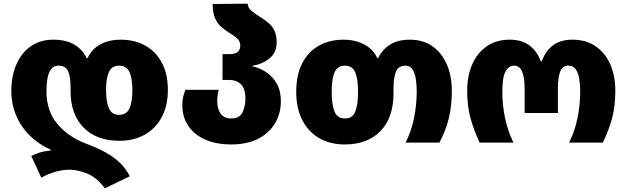

<svg xmlns="http://www.w3.org/2000/svg" viewBox="-20 -780 3427 1050"><path d="M553 250Q511 192 458.5 170Q406 148 360 148Q320 148 279 160.5Q238 173 206 192L151 73Q169 64 193.5 55.5Q218 47 258 43V39Q194 11 145 -36.5Q96 -84 69 -147Q42 -210 42 -283Q42 -364 69.5 -427.5Q97 -491 148.5 -527Q200 -563 272 -563Q340 -563 385.5 -536.5Q431 -510 454 -462H459Q480 -510 527.5 -536.5Q575 -563 639 -563Q716 -563 774.5 -530.5Q833 -498 865.5 -436.5Q898 -375 898 -288Q898 -201 864 -138.5Q830 -76 770.5 -43Q711 -10 633 -10Q508 -10 437 -82.5Q366 -155 366 -280V-306Q366 -359 352.5 -390Q339 -421 300 -421Q273 -421 258.5 -400.5Q244 -380 239 -348.5Q234 -317 234 -283Q234 -173 293.5 -102.5Q353 -32 447 4Q514 29 560 55Q606 81 637.5 112Q669 143 690 184ZM631 -152Q673 -152 688.5 -188Q704 -224 704 -288Q704 -351 688 -386Q672 -421 632 -421Q591 -421 575.5 -386Q560 -351 560 -288Q560 -224 575.5 -188Q591 -152 631 -152Z M1244 10Q1165 10 1105 -15.5Q1045 -41 1011 -89.5Q977 -138 977 -206Q977 -233 982 -251.5Q987 -270 994 -289H1176Q1172 -273 1170 -257Q1168 -241 1168 -226Q1168 -185 1186.5 -158.5Q1205 -132 1245 -132Q1289 -132 1305.5 -164.5Q1322 -197 1322 -240Q1322 -296 1297 -319.5Q1272 -343 1234 -343H1197V-484H1234Q1268 -484 1281 -496.5Q1294 -509 1294 -530Q1294 -556 1274.5 -572Q1255 -588 1230 -603Q1210 -616 1189.5 -633.5Q1169 -651 1156 -680.5Q1143 -710 1143 -758L1334 -760Q1337 -735 1356.5 -719.5Q1376 -704 1403 -687Q1424 -674 1445 -657.5Q1466 -641 1479.5 -615Q1493 -589 1493 -549Q1493 -494 1456 -462.5Q1419 -431 1361 -420V-417Q1400 -409 1435.5 -385.5Q1471 -362 1493.5 -322.5Q1516 -283 1516 -227Q1516 -159 1483.5 -105Q1451 -51 1390.5 -20.5Q1330 10 1244 10Z M1865 10Q1787 10 1727.5 -23.5Q1668 -57 1634 -121.5Q1600 -186 1600 -278Q1600 -370 1632.5 -433.5Q1665 -497 1723.5 -530Q1782 -563 1859 -563Q1923 -563 1972.5 -536.5Q2022 -510 2043 -462H2048Q2071 -510 2114 -536.5Q2157 -563 2221 -563Q2294 -563 2345 -527Q2396 -491 2423.5 -428Q2451 -365 2451 -284Q2451 -202 2434.5 -133.5Q2418 -65 2383 0H2198Q2230 -63 2244.5 -136Q2259 -209 2259 -279Q2259 -315 2254 -347.5Q2249 -380 2236 -400.5Q2223 -421 2198 -421Q2159 -421 2145.5 -388.5Q2132 -356 2132 -296V-270Q2132 -137 2061 -63.5Q1990 10 1865 10ZM1867 -132Q1908 -132 1923 -169.5Q1938 -207 1938 -278Q1938 -349 1922.5 -385Q1907 -421 1866 -421Q1826 -421 1810 -385Q1794 -349 1794 -278Q1794 -207 1809.5 -169.5Q1825 -132 1867 -132Z M2603 0Q2569 -74 2552 -138Q2535 -202 2535 -284Q2535 -365 2562.5 -428Q2590 -491 2642 -527Q2694 -563 2767 -563Q2834 -563 2876 -531Q2918 -499 2937 -445H2943Q2963 -501 3004 -532Q3045 -563 3110 -563Q3185 -563 3237.5 -527Q3290 -491 3317.5 -428Q3345 -365 3345 -284Q3345 -202 3328.5 -138Q3312 -74 3277 0H3092Q3124 -63 3138.5 -136Q3153 -209 3153 -279Q3153 -315 3148 -347.5Q3143 -380 3129 -400.5Q3115 -421 3088 -421Q3056 -421 3043.5 -388.5Q3031 -356 3031 -296V-162H2849V-296Q2849 -421 2792 -421Q2761 -421 2744 -388.5Q2727 -356 2727 -276Q2727 -206 2742 -134.5Q2757 -63 2788 0Z"/></svg>

Font: Noto Sans Georgian Black
Style: Regular
Weight: 900
Designer: Monotype Design Team, Akaki Razmadze
Foundry: Google LLC
Version: Version 2.005; ttfautohint (v1.8.4.7-5d5b)